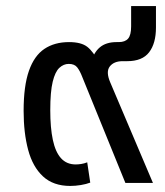

<svg xmlns="http://www.w3.org/2000/svg" viewBox="-20 -604 544 634"><path d="M212 10Q156 10 122 -21.5Q88 -53 73 -109Q58 -165 58 -238Q58 -320 75.5 -370Q93 -420 126.5 -442.5Q160 -465 208 -465Q248 -465 268 -449.5Q288 -434 307 -397L281 -398Q289 -430 309.5 -447.5Q330 -465 365 -465H372Q393 -465 403 -476.5Q413 -488 413 -517V-584H495V-513Q495 -461 472.5 -431.5Q450 -402 400 -402H385Q356 -402 342.5 -384.5Q329 -367 344 -332L485 0H394L252 -349Q244 -370 235 -381.5Q226 -393 207 -393Q190 -393 176 -380Q162 -367 154 -334Q146 -301 146 -240Q146 -182 154.5 -142Q163 -102 181.5 -81.5Q200 -61 230 -61Q238 -61 248 -62.5Q258 -64 268 -68L278 -1Q265 4 247 7Q229 10 212 10Z"/></svg>

Font: Farlight84_Sys_V01
Style: Regular
Weight: 400
Designer: Ryoko NISHIZUKA  (kana, bopomofo & ideographs); Paul D. Hunt (Latin, Greek & Cyrillic); Sandoll Communications , Soo-you
Foundry: Adobe
Version: Version 2.004;October 29, 2024;FontCreator 14.0.0.2814 64-bi